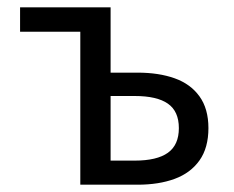

<svg xmlns="http://www.w3.org/2000/svg" viewBox="-20 -506 640 526"><path d="M200 0V-419H35V-486H283V-307H357Q415 -307 458.5 -291.5Q502 -276 526.5 -242Q551 -208 551 -155Q551 -101 526.5 -66.5Q502 -32 458.5 -16Q415 0 357 0ZM283 -66H349Q410 -66 440 -87.5Q470 -109 470 -155Q470 -201 440 -222Q410 -243 349 -243H283Z"/></svg>

Font: Source Code Variable
Style: Regular
Weight: 400
Monospace: yes
Designer: Paul D. Hunt, Teo Tuominen
Foundry: Adobe Systems Incorporated
Version: Version 1.010;hotconv 1.0.106;makeotfexe 2.5.65593